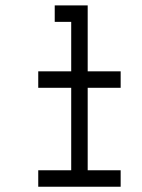

<svg xmlns="http://www.w3.org/2000/svg" viewBox="-20 -708 540 728"><path d="M437.5 0V-62.5H312.5V-375H437.5V-437.5H312.5Q312.5 -437.5 312.5 -687.5H187.5V-625H250V-437.5H125V-375H250V-62.5H125V0Z"/></svg>

Font: UnifontExMono
Style: Regular
Weight: 500
Version: Version 15.0.06